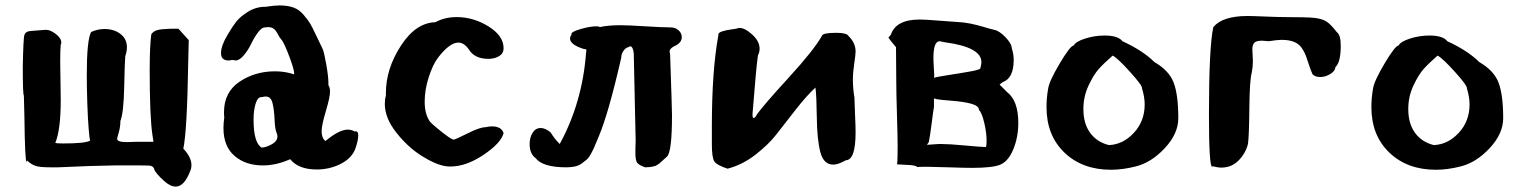

<svg xmlns="http://www.w3.org/2000/svg" viewBox="-20 -617 5614 708"><path d="M64 -370Q66 -477 70 -488Q74 -502 96 -503Q140 -506 148 -507H150Q166 -507 186 -491.5Q206 -476 206 -460Q206 -455 204 -453Q202 -434 202 -391Q202 -369 203 -321Q204 -273 204 -249Q204 -139 184 -90Q190 -88 214 -88Q292 -88 312 -98Q310 -107 307 -141.5Q304 -176 302 -234Q300 -292 300 -341Q300 -469 316 -499Q340 -510 366 -510Q400 -510 424 -492Q448 -474 448 -442Q448 -428 442 -410Q440 -393 438 -297Q436 -201 424 -171Q424 -150 418 -129Q412 -108 412 -105Q412 -93 448 -93Q450 -93 461 -93.5Q472 -94 478 -94H546L542 -120Q532 -188 532 -358Q532 -448 538 -491Q546 -502 560 -506Q574 -510 608 -511H638Q664 -483 676 -469L674 -387Q670 -134 656 -69Q686 -37 686 -8Q686 3 682 12Q660 71 628 71Q608 71 586 51Q570 37 560 25Q550 13 549 7.5Q548 2 543 -2Q538 -6 530 -6.5Q522 -7 500 -7H402Q320 -6 194 0H166Q128 0 112 -5Q96 -10 80 -25Q80 -21 78 -21Q72 -21 70 -187L68 -265Q64 -268 64 -370Z M795 -421Q795 -449 820 -490Q837 -519 851.5 -537.5Q866 -556 895 -574Q924 -592 958 -592H960Q992 -597 1010 -597Q1040 -597 1061.5 -589.5Q1083 -582 1099.5 -562.5Q1116 -543 1124 -529.5Q1132 -516 1147.5 -483Q1163 -450 1170 -436Q1175 -425 1183 -380Q1191 -335 1191 -311V-303Q1197 -294 1197 -279Q1197 -259 1181.5 -207Q1166 -155 1166 -133Q1166 -108 1180 -97Q1231 -139 1262 -139Q1277 -139 1288 -132Q1289 -132 1290 -132.5Q1291 -133 1292 -133Q1301 -133 1301 -118Q1301 -98 1289 -65Q1274 -31 1234 -11.5Q1194 8 1148 8Q1081 8 1050 -30Q999 -7 949 -7Q886 -7 845 -42Q804 -77 804 -145Q804 -163 807 -184Q806 -190 806 -203Q806 -277 863 -315.5Q920 -354 994 -354Q1031 -354 1064 -343Q1068 -352 1047.5 -407Q1027 -462 1016 -473Q1011 -478 1004.5 -491Q998 -504 990 -510.5Q982 -517 968 -517Q967 -517 964 -516.5Q961 -516 959 -516H957Q945 -516 931 -497Q917 -478 906 -455Q895 -432 879 -413Q863 -394 848 -394Q846 -394 838 -396Q826 -394 823 -394Q795 -394 795 -421ZM915 -176Q915 -92 944 -73H945Q960 -73 981.5 -84.5Q1003 -96 1003 -114Q1003 -121 1000 -127Q994 -140 992.5 -176Q991 -212 985 -236.5Q979 -261 960 -261Q952 -261 947 -259H944Q930 -259 922.5 -234.5Q915 -210 915 -176Z M1399 -234Q1399 -251 1403 -264V-274Q1403 -363 1458 -448Q1513 -533 1585 -535Q1620 -554 1664 -554Q1726 -554 1781.5 -519.5Q1837 -485 1837 -439Q1837 -420 1820.5 -410Q1804 -400 1781 -400Q1731 -400 1710 -433Q1692 -460 1670 -460Q1638 -460 1595 -404Q1576 -379 1561 -332.5Q1546 -286 1546 -242Q1546 -199 1563 -172Q1565 -166 1604 -134.5Q1643 -103 1653 -102Q1662 -104 1706 -126Q1750 -148 1771 -148Q1783 -151 1794 -151Q1829 -151 1837 -126Q1827 -89 1763 -46Q1699 -3 1641 -3Q1630 -3 1625 -4Q1588 -9 1536 -41.5Q1484 -74 1441.5 -128Q1399 -182 1399 -234Z M1933 -86Q1933 -110 1944 -127.5Q1955 -145 1974 -145Q1991 -145 2011 -128Q2024 -106 2044 -86Q2127 -238 2141 -421Q2143 -432 2142 -434Q2141 -436 2134 -436Q2082 -452 2082 -475Q2082 -482 2088 -490Q2087 -491 2087 -492Q2087 -500 2121.5 -510Q2156 -520 2179 -520Q2190 -520 2191 -517Q2222 -524 2267 -524Q2297 -524 2360 -520Q2423 -516 2452 -516Q2470 -516 2482 -505.5Q2494 -495 2494 -480Q2494 -458 2465 -446Q2449 -437 2449 -427Q2449 -425 2451 -417Q2458 -214 2458 -192Q2458 -55 2439 -39Q2433 -33 2424 -25.5Q2415 -18 2413.5 -16Q2412 -14 2405 -10Q2398 -6 2397.5 -5.5Q2397 -5 2388 -3Q2379 -1 2376.5 -1Q2374 -1 2359 0Q2336 -8 2329.5 -17Q2323 -26 2323 -52Q2323 -78 2324 -97L2317 -420Q2314 -446 2304 -446Q2300 -446 2297 -443Q2287 -441 2279 -429.5Q2271 -418 2271 -405Q2224 -199 2188 -114Q2186 -109 2179 -92.5Q2172 -76 2169 -69Q2166 -62 2158.5 -48.5Q2151 -35 2143.5 -28.5Q2136 -22 2125 -14Q2114 -6 2099.5 -3Q2085 0 2068 0Q1981 0 1955 -34Q1933 -50 1933 -86Z M2605 -85V-152Q2605 -357 2629 -487Q2627 -496 2642 -501Q2657 -506 2677 -508.5Q2697 -511 2701 -513Q2703 -514 2707 -514Q2727 -514 2754 -489.5Q2781 -465 2781 -437Q2781 -425 2775 -413Q2769 -377 2755 -198V-192Q2755 -182 2759 -182Q2765 -182 2771 -195Q2797 -231 2889 -331.5Q2981 -432 3011 -485Q3013 -496 3065 -496Q3103 -496 3109 -484Q3135 -459 3135 -427Q3135 -416 3130 -382.5Q3125 -349 3125 -323Q3125 -291 3131 -255V-247Q3131 -234 3133 -193Q3135 -152 3135 -129Q3135 -27 3099 -26Q3071 -10 3053 -10Q3017 -10 3005 -56Q2993 -102 2992 -183.5Q2991 -265 2987 -294Q2955 -265 2914 -212.5Q2873 -160 2843 -121.5Q2813 -83 2765 -46Q2717 -9 2663 5Q2623 -8 2614 -22Q2605 -36 2605 -85Z M3256 -478 3265 -489Q3284 -545 3371 -545Q3393 -545 3440.5 -541Q3488 -537 3509 -536Q3534 -535 3558.5 -530Q3583 -525 3608 -517.5Q3633 -510 3646 -507Q3664 -504 3687 -480.5Q3710 -457 3711 -439Q3718 -418 3718 -396Q3718 -328 3677 -314L3666 -305L3693 -278Q3735 -246 3735 -164Q3735 -112 3717 -67.5Q3699 -23 3669 -10Q3641 2 3565 2Q3536 2 3478.5 0Q3421 -2 3399 -2Q3372 -2 3362 -1Q3358 -8 3323 -9L3288 -11L3289 -23Q3290 -41 3290 -79Q3290 -115 3287.5 -195Q3285 -275 3285 -318L3284 -443Q3266 -464 3256 -478ZM3398 -83 3428 -85Q3434 -86 3451 -86Q3479 -86 3539 -80.5Q3599 -75 3611 -75H3616Q3618 -81 3618 -98Q3618 -128 3609.5 -164Q3601 -200 3590 -212Q3589 -227 3561.5 -234.5Q3534 -242 3489.5 -245.5Q3445 -249 3436 -251L3424 -254V-223Q3421 -206 3415.5 -162Q3410 -118 3405 -93ZM3422 -403Q3422 -389 3423.5 -367Q3425 -345 3425 -339Q3425 -332 3424 -330Q3436 -334 3479 -340.5Q3522 -347 3558 -353.5Q3594 -360 3595 -365Q3599 -381 3599 -388Q3599 -443 3465 -461Q3458 -462 3454 -463Q3448 -465 3445 -465Q3422 -465 3422 -403Z M3839 -222Q3839 -256 3845 -290Q3849 -318 3888 -383.5Q3927 -449 3939 -449Q3947 -464 3982 -475Q4017 -486 4053 -486Q4103 -486 4119 -465Q4195 -430 4237 -388Q4291 -357 4308 -312Q4325 -267 4325 -181Q4325 -124 4275 -70.5Q4225 -17 4167 -3Q4119 9 4077 9Q3971 9 3905 -54.5Q3839 -118 3839 -222ZM3975 -215Q3975 -161 4000 -127Q4025 -93 4069 -82Q4121 -84 4161 -127Q4201 -170 4201 -232Q4201 -259 4191 -292Q4193 -301 4147 -352Q4101 -403 4083 -412Q4051 -384 4032 -363Q4013 -342 3994 -301.5Q3975 -261 3975 -215Z M4438 -194Q4438 -442 4454 -517Q4488 -558 4580 -558Q4600 -558 4646 -556Q4692 -554 4718 -554Q4800 -554 4827 -551Q4854 -548 4870 -538.5Q4886 -529 4910 -498Q4924 -488 4924 -448Q4924 -387 4904 -369Q4904 -356 4886 -344.5Q4868 -333 4848 -333Q4830 -333 4820 -343Q4814 -356 4807 -377.5Q4800 -399 4795 -412.5Q4790 -426 4780 -440.5Q4770 -455 4752 -462.5Q4734 -470 4706 -470Q4690 -470 4658 -465Q4640 -467 4634 -467Q4612 -467 4605 -459Q4598 -451 4598 -435Q4598 -430 4599 -415Q4600 -400 4600 -391Q4600 -370 4596 -350Q4588 -322 4587 -219Q4586 -116 4582 -87Q4574 -53 4548 -26Q4522 1 4484 1Q4470 1 4452 -4L4450 -2Q4438 -2 4438 -194Z M5037 -222Q5037 -256 5043 -290Q5047 -318 5086 -383.5Q5125 -449 5137 -449Q5145 -464 5180 -475Q5215 -486 5251 -486Q5301 -486 5317 -465Q5393 -430 5435 -388Q5489 -357 5506 -312Q5523 -267 5523 -181Q5523 -124 5473 -70.5Q5423 -17 5365 -3Q5317 9 5275 9Q5169 9 5103 -54.5Q5037 -118 5037 -222ZM5173 -215Q5173 -161 5198 -127Q5223 -93 5267 -82Q5319 -84 5359 -127Q5399 -170 5399 -232Q5399 -259 5389 -292Q5391 -301 5345 -352Q5299 -403 5281 -412Q5249 -384 5230 -363Q5211 -342 5192 -301.5Q5173 -261 5173 -215Z"/></svg>

Font: NaniFont Regular
Style: Regular
Weight: 400
Designer: Nanigashitei
Version: Version 1.036